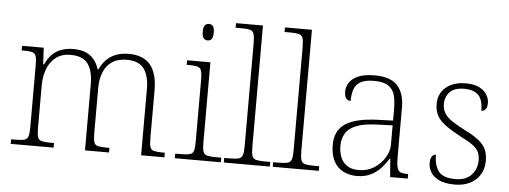

<svg xmlns="http://www.w3.org/2000/svg" viewBox="-50 -896 2766 1043"><g transform="rotate(5 1333.0 -375.0)"><path d="M36 0V-25H57Q91 -25 107 -29Q123 -33 128.5 -48.5Q134 -64 134 -98V-439Q134 -473 128.5 -488Q123 -503 108 -507Q93 -511 65 -511H51V-536H169L174 -446H179Q194 -480 216 -501.5Q238 -523 267 -533Q296 -543 330 -543Q373 -543 401 -530Q429 -517 446 -494.5Q463 -472 471 -444H475Q488 -473 509 -495.5Q530 -518 561 -530.5Q592 -543 633 -543Q712 -543 750.5 -496.5Q789 -450 789 -359V-98Q789 -64 794 -48.5Q799 -33 816 -29Q833 -25 866 -25H874V0H747V-361Q747 -433 719 -471.5Q691 -510 625 -510Q575 -510 543.5 -488Q512 -466 497.5 -428.5Q483 -391 483 -346V-98Q483 -64 488 -48.5Q493 -33 509.5 -29Q526 -25 560 -25H572V0H441V-361Q441 -432 413.5 -471Q386 -510 318 -510Q269 -510 237.5 -485Q206 -460 191 -419.5Q176 -379 176 -331V-97Q176 -63 181.5 -48Q187 -33 204 -29Q221 -25 254 -25H270V0Z M931 0V-25H958Q992 -25 1008.5 -29Q1025 -33 1030.5 -48Q1036 -63 1036 -97V-435Q1036 -471 1030.5 -487Q1025 -503 1009.5 -507Q994 -511 966 -511H951V-536H1078V-98Q1078 -64 1083.5 -48.5Q1089 -33 1106 -29Q1123 -25 1156 -25H1182V0ZM1052 -653Q1039 -653 1030.5 -662.5Q1022 -672 1022 -698Q1022 -724 1030.5 -733.5Q1039 -743 1052 -743Q1066 -743 1074 -733.5Q1082 -724 1082 -698Q1082 -672 1074 -662.5Q1066 -653 1052 -653Z M1198 0V-25H1225Q1259 -25 1275.5 -29Q1292 -33 1297.5 -48.5Q1303 -64 1303 -98V-659Q1303 -695 1297.5 -711Q1292 -727 1276.5 -731Q1261 -735 1233 -735H1198V-760H1345V-98Q1345 -64 1350.5 -48.5Q1356 -33 1373 -29Q1390 -25 1423 -25H1449V0Z M1465 0V-25H1492Q1526 -25 1542.5 -29Q1559 -33 1564.5 -48.5Q1570 -64 1570 -98V-659Q1570 -695 1564.5 -711Q1559 -727 1543.5 -731Q1528 -735 1500 -735H1465V-760H1612V-98Q1612 -64 1617.5 -48.5Q1623 -33 1640 -29Q1657 -25 1690 -25H1716V0Z M1923 10Q1883 10 1850 -6.5Q1817 -23 1798 -58.5Q1779 -94 1779 -147Q1779 -226 1835.5 -263Q1892 -300 2011 -304L2094 -307V-371Q2094 -413 2086 -444.5Q2078 -476 2051.5 -494.5Q2025 -513 1972 -513Q1925 -513 1899.5 -498.5Q1874 -484 1864.5 -457Q1855 -430 1855 -393Q1839 -393 1830 -405Q1821 -417 1821 -443Q1821 -467 1835.5 -490Q1850 -513 1883.5 -528Q1917 -543 1972 -543Q2061 -543 2098.5 -501Q2136 -459 2136 -383V-111Q2136 -76 2140.5 -57Q2145 -38 2157 -31.5Q2169 -25 2195 -25H2201V0H2105L2097 -100H2094Q2081 -78 2059 -52Q2037 -26 2003.5 -8Q1970 10 1923 10ZM1931 -23Q1978 -23 2014.5 -46Q2051 -69 2072.5 -104.5Q2094 -140 2094 -174V-281L2013 -278Q1940 -276 1898 -259.5Q1856 -243 1838.5 -214Q1821 -185 1821 -145Q1821 -112 1832 -84Q1843 -56 1867.5 -39.5Q1892 -23 1931 -23Z M2458 10Q2403 10 2371 -6Q2339 -22 2325.5 -46Q2312 -70 2312 -95Q2312 -112 2316 -122.5Q2320 -133 2327 -138Q2334 -143 2342 -143Q2342 -87 2366 -53.5Q2390 -20 2459 -20Q2517 -20 2546.5 -53Q2576 -86 2576 -131Q2576 -156 2568.5 -174.5Q2561 -193 2539 -210.5Q2517 -228 2474 -249Q2418 -279 2384.5 -303Q2351 -327 2336.5 -354Q2322 -381 2322 -418Q2322 -474 2362 -508.5Q2402 -543 2471 -543Q2516 -543 2544.5 -528.5Q2573 -514 2586 -491.5Q2599 -469 2599 -447Q2599 -426 2591 -414Q2583 -402 2567 -402Q2567 -464 2540.5 -488.5Q2514 -513 2466 -513Q2411 -513 2386 -486.5Q2361 -460 2361 -421Q2361 -391 2375.5 -369Q2390 -347 2418.5 -328.5Q2447 -310 2488 -289Q2539 -264 2566.5 -241Q2594 -218 2604.5 -192.5Q2615 -167 2615 -134Q2615 -68 2571.5 -29Q2528 10 2458 10Z"/></g></svg>

Font: Noto Serif Gujarati ExtraLight
Style: Regular
Weight: 250
Version: Version 2.102